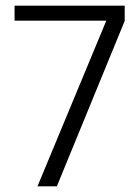

<svg xmlns="http://www.w3.org/2000/svg" viewBox="-20 -659 492 679"><path d="M112.5 0 356 -586H31.5V-639H421V-585L181 0Z"/></svg>

Font: Anek Gujarati Light
Style: Regular
Weight: 300
Designer: Mrunmayee Ghaisas (Gujarati), Yesha Goshar (Latin)
Foundry: Ek Type
Version: Version 1.003